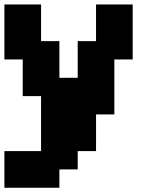

<svg xmlns="http://www.w3.org/2000/svg" viewBox="-20 -687 707 873"><path d="M0 0H166.7V-250H83.3V-416.7H0V-666.7H166.7V-500H250V-333.3H333.3V-500H416.7V-666.7H583.3V-416.7H500V-166.7H416.7V0H333.3V83.3H250V166.7H0Z"/></svg>

Font: Galmuri11 Bold
Style: Regular
Weight: 700
Designer: Lee Minseo (quiple)
Version: Version 2.397;hotconv 1.1.1;makeotfexe 2.6.0 DEVELOPMENT